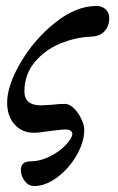

<svg xmlns="http://www.w3.org/2000/svg" viewBox="-20 -442 397 645"><path d="M62 -135Q62 -88 118 -88L154 -90Q178 -93 198 -93Q213 -93 228 -78.5Q243 -64 253 -43Q263 -22 263 -6Q263 35 237.5 79.5Q212 124 172.5 153.5Q133 183 95 183Q76 183 63 166Q50 149 50 129Q50 100 83 100Q114 100 146.5 84Q179 68 200.5 45.5Q222 23 223 8Q223 1 217 -3Q211 -7 201 -7Q190 -7 173.5 -5Q157 -3 149 -2Q111 4 93 4Q54 4 29 -24Q4 -52 4 -97Q4 -155 50 -233Q96 -311 166 -366.5Q236 -422 304 -422Q322 -422 334.5 -411Q347 -400 347 -381Q347 -354 331 -337Q315 -320 287 -319Q234 -317 182 -295.5Q130 -274 96 -232.5Q62 -191 62 -135Z"/></svg>

Font: EB Garamond Medium
Style: Italic
Weight: 500
Italic angle: -17.2°
Designer: Georg Duffner and Octavio Pardo
Foundry: Georg Duffner
Version: Version 1.000